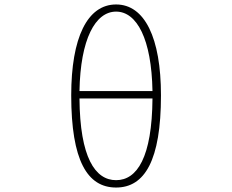

<svg xmlns="http://www.w3.org/2000/svg" viewBox="-20 -827 1040 860"><path d="M500 13C628 13 701 -108 701 -400C701 -658 628 -807 500 -807C371 -807 299 -658 299 -400C299 -108 371 13 500 13ZM500 -20C406 -20 338 -122 336 -386H663C661 -122 594 -20 500 -20ZM336 -419C340 -652 407 -775 500 -775C593 -775 659 -652 663 -419Z"/></svg>

Font: Harano Aji Gothic ExtraLight
Style: Regular
Weight: 250
Foundry: Masamichi Hosoda
Version: HaranoAjiGothic-ExtraLight version 20230610;ttx 4.39.4